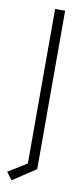

<svg xmlns="http://www.w3.org/2000/svg" viewBox="-84 -509 324 772"><g transform="rotate(10 78.5 -123.5)"><path d="M23 231 0 200 76 153V-478H117V169Z"/></g></svg>

Font: Turret Road Light
Style: Regular
Weight: 300
Designer: Noponies
Foundry: Noponies
Version: Version 1.001; ttfautohint (v1.8)